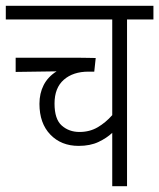

<svg xmlns="http://www.w3.org/2000/svg" viewBox="-20 -642 549 662"><path d="M509 -575H418V0H367V-184Q348 -166 319.5 -152.5Q291 -139 251 -139Q191 -139 153.5 -178Q116 -217 116 -284Q116 -320 130.5 -348.5Q145 -377 175 -396L34 -394V-443H246Q265 -443 283 -442.5Q301 -442 310 -442L305 -395H285Q232 -395 200 -367Q168 -339 168 -285Q168 -231 193 -209Q218 -187 254 -187Q289 -187 316.5 -203Q344 -219 367 -245V-575H0V-622H509Z"/></svg>

Font: Noto Sans Devanagari UI Condensed Light
Style: Regular
Weight: 300
Width: 3
Designer: Jelle Bosma - Monotype Design Team
Foundry: Monotype Imaging Inc.
Version: Version 2.004; ttfautohint (v1.8.4.7-5d5b)